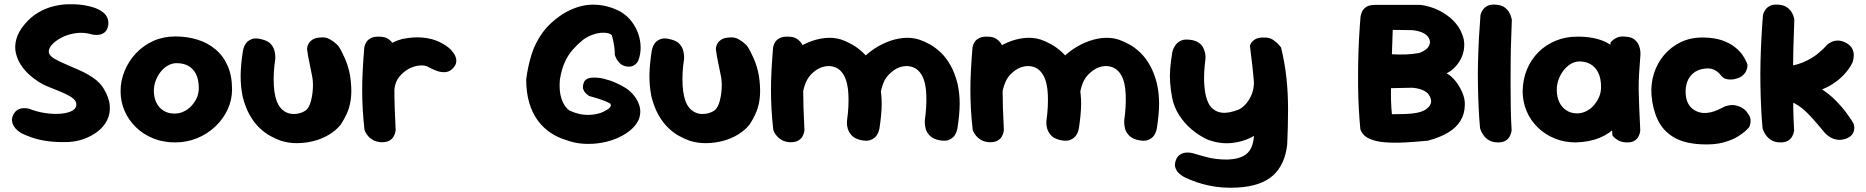

<svg xmlns="http://www.w3.org/2000/svg" viewBox="-20 -672 8805 906"><path d="M305 -2Q250 0 208.5 -5.5Q167 -11 138.5 -20.5Q110 -30 96 -36.5Q82 -43 82 -43Q82 -43 75.5 -47Q69 -51 60 -59Q51 -67 44.5 -78Q38 -89 36.5 -102Q35 -115 43 -131Q52 -148 64.5 -154.5Q77 -161 89 -161.5Q101 -162 109 -160.5Q117 -159 117 -159Q152 -145 190 -139Q228 -133 260.5 -135Q293 -137 315 -146.5Q337 -156 340 -174Q342 -188 332.5 -199.5Q323 -211 303.5 -221.5Q284 -232 258 -242.5Q232 -253 202 -265Q184 -272 160.5 -287Q137 -302 115 -322.5Q93 -343 77 -368.5Q61 -394 54.5 -423.5Q48 -453 57 -487Q66 -521 95 -556Q125 -592 160 -612.5Q195 -633 231 -642Q267 -651 299.5 -652Q332 -653 358 -650Q384 -647 399 -643Q414 -639 414 -639Q414 -639 422.5 -636.5Q431 -634 443.5 -628Q456 -622 468 -612.5Q480 -603 486.5 -588Q493 -573 491 -554Q487 -531 475.5 -521Q464 -511 450 -508.5Q436 -506 426 -507.5Q416 -509 416 -509Q376 -521 337.5 -515.5Q299 -510 269 -494Q239 -478 223 -458.5Q207 -439 211 -422Q216 -407 237.5 -394.5Q259 -382 291 -368.5Q323 -355 357.5 -339.5Q392 -324 421.5 -303.5Q451 -283 468 -256Q495 -212 498 -174Q501 -136 485.5 -105Q470 -74 441.5 -52Q413 -30 377.5 -17Q342 -4 305 -2Z M806 0Q750 0 703 -19Q656 -38 621.5 -71.5Q587 -105 568 -148.5Q549 -192 549 -242Q549 -292 568.5 -338.5Q588 -385 622.5 -421.5Q657 -458 704 -479Q751 -500 807 -500Q863 -500 911.5 -485Q960 -470 997 -439Q1034 -408 1054.5 -361Q1075 -314 1075 -250Q1075 -200 1054 -155Q1033 -110 996 -75Q959 -40 910.5 -20Q862 0 806 0ZM803 -136Q826 -136 846.5 -145.5Q867 -155 883 -172Q899 -189 908.5 -210Q918 -231 918 -256Q918 -297 904.5 -323Q891 -349 868 -361.5Q845 -374 814 -374Q792 -374 772.5 -363Q753 -352 738 -333Q723 -314 714.5 -291Q706 -268 706 -244Q706 -212 718 -187.5Q730 -163 752 -149.5Q774 -136 803 -136Z M1305 -8Q1282 -16 1255.5 -30.5Q1229 -45 1204 -69Q1179 -93 1158.5 -129Q1138 -165 1125 -216Q1115 -267 1115.5 -316Q1116 -365 1126 -430Q1126 -430 1128.5 -441.5Q1131 -453 1139.5 -466Q1148 -479 1166.5 -487Q1185 -495 1217 -486Q1245 -479 1258 -464Q1271 -449 1275 -433Q1279 -417 1279 -405.5Q1279 -394 1279 -394Q1269 -330 1272 -271Q1275 -212 1294 -177Q1306 -157 1322.5 -146.5Q1339 -136 1358 -134.5Q1377 -133 1394.5 -138Q1412 -143 1424 -152Q1439 -165 1447 -194.5Q1455 -224 1456.5 -257.5Q1458 -291 1452 -317Q1447 -344 1442 -366Q1437 -388 1434 -406.5Q1431 -425 1429 -439Q1429 -439 1429.5 -446.5Q1430 -454 1435.5 -465Q1441 -476 1454.5 -485Q1468 -494 1492 -495Q1516 -498 1535 -487.5Q1554 -477 1565 -466.5Q1576 -456 1576 -456Q1591 -434 1607.5 -396.5Q1624 -359 1632 -315Q1640 -261 1637 -220.5Q1634 -180 1621.5 -148Q1609 -116 1587 -83Q1565 -56 1532.5 -36.5Q1500 -17 1462 -7Q1424 3 1383.5 3.5Q1343 4 1305 -8Z M1767 -70Q1747 -68 1736 -80.5Q1725 -93 1720 -110.5Q1715 -128 1714 -141.5Q1713 -155 1713 -155Q1707 -182 1704.5 -197.5Q1702 -213 1702.5 -222.5Q1703 -232 1704.5 -241.5Q1706 -251 1706 -265Q1710 -324 1733 -370Q1756 -416 1794 -446Q1832 -476 1878 -488Q1933 -499 1976.5 -494.5Q2020 -490 2052.5 -474.5Q2085 -459 2106 -439Q2106 -439 2111 -433.5Q2116 -428 2122.5 -418.5Q2129 -409 2132 -396.5Q2135 -384 2131 -371Q2127 -358 2111 -344Q2097 -332 2078.5 -331.5Q2060 -331 2043 -337Q2026 -343 2014.5 -349Q2003 -355 2003 -355Q1987 -365 1961 -363Q1935 -361 1908 -347Q1882 -332 1864 -309.5Q1846 -287 1842 -257Q1839 -234 1837.5 -216.5Q1836 -199 1835 -184Q1834 -169 1834 -152.5Q1834 -136 1835 -114Q1835 -114 1830 -104Q1825 -94 1810.5 -83.5Q1796 -73 1767 -70ZM1776 -1Q1754 -3 1739.5 -11.5Q1725 -20 1716 -31Q1707 -42 1703.5 -50.5Q1700 -59 1700 -59Q1694 -113 1691.5 -158.5Q1689 -204 1689 -247Q1689 -290 1691.5 -338.5Q1694 -387 1699 -448Q1699 -448 1701 -456Q1703 -464 1709.5 -474.5Q1716 -485 1731 -492.5Q1746 -500 1770 -499Q1797 -499 1812.5 -488Q1828 -477 1835.5 -463.5Q1843 -450 1845.5 -440Q1848 -430 1848 -430Q1844 -381 1842.5 -338Q1841 -295 1841 -252.5Q1841 -210 1842.5 -162.5Q1844 -115 1847 -58Q1847 -58 1845.5 -49Q1844 -40 1837.5 -28Q1831 -16 1816.5 -8Q1802 0 1776 -1Z M2649 -12Q2612 -23 2578 -45.5Q2544 -68 2518 -103Q2492 -138 2477.5 -186.5Q2463 -235 2463 -298Q2471 -359 2488 -414Q2505 -469 2539.5 -517Q2574 -565 2634 -605Q2706 -649 2775 -650Q2844 -651 2908 -617Q2940 -598 2961 -570Q2982 -542 2992.5 -510.5Q3003 -479 3003 -446.5Q3003 -414 2991 -384Q2991 -384 2986 -376.5Q2981 -369 2969.5 -362.5Q2958 -356 2939 -358Q2917 -361 2904 -374.5Q2891 -388 2886 -400.5Q2881 -413 2881 -413Q2882 -426 2878.5 -452.5Q2875 -479 2867 -506Q2860 -513 2846 -516Q2832 -519 2813 -517Q2794 -515 2773 -507Q2752 -499 2731 -484Q2705 -463 2682.5 -437.5Q2660 -412 2645 -378.5Q2630 -345 2622 -297Q2617 -244 2629.5 -206Q2642 -168 2668 -150Q2692 -139 2715 -134Q2738 -129 2762.5 -130Q2787 -131 2814 -139Q2839 -149 2853.5 -160.5Q2868 -172 2859 -184Q2840 -194 2813.5 -203Q2787 -212 2760 -219Q2760 -219 2755 -222.5Q2750 -226 2743.5 -232.5Q2737 -239 2733 -249Q2729 -259 2732 -272Q2735 -288 2743.5 -295Q2752 -302 2760 -303.5Q2768 -305 2768 -305Q2798 -308 2829 -300.5Q2860 -293 2887.5 -280.5Q2915 -268 2935 -255Q2957 -240 2974 -218Q2991 -196 2998 -170.5Q3005 -145 2997.5 -118Q2990 -91 2962 -64Q2937 -41 2901 -24Q2865 -7 2822.5 1Q2780 9 2735.5 6.5Q2691 4 2649 -12Z M3234 -8Q3211 -16 3184.5 -30.5Q3158 -45 3133 -69Q3108 -93 3087.5 -129Q3067 -165 3054 -216Q3044 -267 3044.5 -316Q3045 -365 3055 -430Q3055 -430 3057.5 -441.5Q3060 -453 3068.5 -466Q3077 -479 3095.5 -487Q3114 -495 3146 -486Q3174 -479 3187 -464Q3200 -449 3204 -433Q3208 -417 3208 -405.5Q3208 -394 3208 -394Q3198 -330 3201 -271Q3204 -212 3223 -177Q3235 -157 3251.5 -146.5Q3268 -136 3287 -134.5Q3306 -133 3323.5 -138Q3341 -143 3353 -152Q3368 -165 3376 -194.5Q3384 -224 3385.5 -257.5Q3387 -291 3381 -317Q3376 -344 3371 -366Q3366 -388 3363 -406.5Q3360 -425 3358 -439Q3358 -439 3358.5 -446.5Q3359 -454 3364.5 -465Q3370 -476 3383.5 -485Q3397 -494 3421 -495Q3445 -498 3464 -487.5Q3483 -477 3494 -466.5Q3505 -456 3505 -456Q3520 -434 3536.5 -396.5Q3553 -359 3561 -315Q3569 -261 3566 -220.5Q3563 -180 3550.5 -148Q3538 -116 3516 -83Q3494 -56 3461.5 -36.5Q3429 -17 3391 -7Q3353 3 3312.5 3.5Q3272 4 3234 -8Z M4038 -12Q4011 -19 3998 -34Q3985 -49 3980.5 -64.5Q3976 -80 3976.5 -92Q3977 -104 3977 -104Q3986 -167 3983.5 -225Q3981 -283 3962 -317Q3946 -345 3921.5 -354.5Q3897 -364 3869.5 -358Q3842 -352 3818 -331Q3793 -310 3781.5 -280.5Q3770 -251 3766.5 -221Q3763 -191 3762 -168Q3762 -143 3761.5 -126.5Q3761 -110 3761.5 -98.5Q3762 -87 3762 -75Q3762 -75 3761.5 -68Q3761 -61 3757 -52Q3753 -43 3742 -35.5Q3731 -28 3709 -26Q3691 -25 3676.5 -35Q3662 -45 3654 -55Q3646 -65 3646 -65Q3636 -80 3634.5 -94Q3633 -108 3634 -128Q3635 -148 3632 -180Q3628 -218 3627.5 -245.5Q3627 -273 3630.5 -294.5Q3634 -316 3643 -336.5Q3652 -357 3668 -380Q3690 -407 3722.5 -431Q3755 -455 3793 -471.5Q3831 -488 3872 -492.5Q3913 -497 3951 -485Q3974 -477 4000 -462.5Q4026 -448 4051.5 -424.5Q4077 -401 4097.5 -365Q4118 -329 4130 -279Q4141 -229 4140.5 -180.5Q4140 -132 4130 -67Q4130 -67 4127.5 -56Q4125 -45 4116 -32Q4107 -19 4088.5 -11.5Q4070 -4 4038 -12ZM3705 -1Q3683 -3 3668.5 -11.5Q3654 -20 3645 -31Q3636 -42 3632.5 -50.5Q3629 -59 3629 -59Q3623 -113 3620.5 -158.5Q3618 -204 3618 -247Q3618 -290 3620.5 -338.5Q3623 -387 3628 -448Q3628 -448 3630 -456Q3632 -464 3638.5 -474.5Q3645 -485 3660 -492.5Q3675 -500 3699 -499Q3726 -499 3741.5 -488Q3757 -477 3764.5 -463.5Q3772 -450 3774.5 -440Q3777 -430 3777 -430Q3773 -381 3771.5 -338Q3770 -295 3770 -252.5Q3770 -210 3771.5 -162.5Q3773 -115 3776 -58Q3776 -58 3774.5 -49Q3773 -40 3766.5 -28Q3760 -16 3745.5 -8Q3731 0 3705 -1ZM4405 -12Q4379 -19 4365.5 -34Q4352 -49 4348 -64.5Q4344 -80 4344 -92Q4344 -104 4344 -104Q4353 -167 4351 -225Q4349 -283 4330 -317Q4314 -345 4289 -354.5Q4264 -364 4237 -358Q4210 -352 4186 -331Q4160 -310 4148.5 -280.5Q4137 -251 4134 -221Q4131 -191 4129 -168Q4129 -143 4129 -128.5Q4129 -114 4128.5 -104Q4128 -94 4126 -81Q4126 -81 4125.5 -74Q4125 -67 4121 -57Q4117 -47 4106.5 -39.5Q4096 -32 4074 -30Q4056 -29 4042 -38.5Q4028 -48 4020.5 -58Q4013 -68 4013 -68Q4006 -81 4004 -95Q4002 -109 4002.5 -129.5Q4003 -150 4002 -180Q3997 -218 3996.5 -245.5Q3996 -273 3999 -294.5Q4002 -316 4011 -336.5Q4020 -357 4036 -380Q4058 -407 4090 -431Q4122 -455 4160.5 -471.5Q4199 -488 4239.5 -492.5Q4280 -497 4318 -485Q4342 -477 4368 -462.5Q4394 -448 4419 -424.5Q4444 -401 4464.5 -365Q4485 -329 4498 -279Q4509 -229 4508.5 -180.5Q4508 -132 4498 -67Q4498 -67 4495.5 -56Q4493 -45 4484 -32Q4475 -19 4456.5 -11.5Q4438 -4 4405 -12Z M4979 -12Q4952 -19 4939 -34Q4926 -49 4921.5 -64.5Q4917 -80 4917.5 -92Q4918 -104 4918 -104Q4927 -167 4924.5 -225Q4922 -283 4903 -317Q4887 -345 4862.5 -354.5Q4838 -364 4810.5 -358Q4783 -352 4759 -331Q4734 -310 4722.5 -280.5Q4711 -251 4707.5 -221Q4704 -191 4703 -168Q4703 -143 4702.5 -126.5Q4702 -110 4702.5 -98.5Q4703 -87 4703 -75Q4703 -75 4702.5 -68Q4702 -61 4698 -52Q4694 -43 4683 -35.5Q4672 -28 4650 -26Q4632 -25 4617.5 -35Q4603 -45 4595 -55Q4587 -65 4587 -65Q4577 -80 4575.5 -94Q4574 -108 4575 -128Q4576 -148 4573 -180Q4569 -218 4568.5 -245.5Q4568 -273 4571.5 -294.5Q4575 -316 4584 -336.5Q4593 -357 4609 -380Q4631 -407 4663.5 -431Q4696 -455 4734 -471.5Q4772 -488 4813 -492.5Q4854 -497 4892 -485Q4915 -477 4941 -462.5Q4967 -448 4992.5 -424.5Q5018 -401 5038.5 -365Q5059 -329 5071 -279Q5082 -229 5081.5 -180.5Q5081 -132 5071 -67Q5071 -67 5068.5 -56Q5066 -45 5057 -32Q5048 -19 5029.5 -11.5Q5011 -4 4979 -12ZM4646 -1Q4624 -3 4609.5 -11.5Q4595 -20 4586 -31Q4577 -42 4573.5 -50.5Q4570 -59 4570 -59Q4564 -113 4561.5 -158.5Q4559 -204 4559 -247Q4559 -290 4561.5 -338.5Q4564 -387 4569 -448Q4569 -448 4571 -456Q4573 -464 4579.5 -474.5Q4586 -485 4601 -492.5Q4616 -500 4640 -499Q4667 -499 4682.5 -488Q4698 -477 4705.5 -463.5Q4713 -450 4715.5 -440Q4718 -430 4718 -430Q4714 -381 4712.5 -338Q4711 -295 4711 -252.5Q4711 -210 4712.5 -162.5Q4714 -115 4717 -58Q4717 -58 4715.5 -49Q4714 -40 4707.5 -28Q4701 -16 4686.5 -8Q4672 0 4646 -1ZM5346 -12Q5320 -19 5306.5 -34Q5293 -49 5289 -64.5Q5285 -80 5285 -92Q5285 -104 5285 -104Q5294 -167 5292 -225Q5290 -283 5271 -317Q5255 -345 5230 -354.5Q5205 -364 5178 -358Q5151 -352 5127 -331Q5101 -310 5089.5 -280.5Q5078 -251 5075 -221Q5072 -191 5070 -168Q5070 -143 5070 -128.5Q5070 -114 5069.5 -104Q5069 -94 5067 -81Q5067 -81 5066.5 -74Q5066 -67 5062 -57Q5058 -47 5047.5 -39.5Q5037 -32 5015 -30Q4997 -29 4983 -38.5Q4969 -48 4961.5 -58Q4954 -68 4954 -68Q4947 -81 4945 -95Q4943 -109 4943.5 -129.5Q4944 -150 4943 -180Q4938 -218 4937.5 -245.5Q4937 -273 4940 -294.5Q4943 -316 4952 -336.5Q4961 -357 4977 -380Q4999 -407 5031 -431Q5063 -455 5101.5 -471.5Q5140 -488 5180.5 -492.5Q5221 -497 5259 -485Q5283 -477 5309 -462.5Q5335 -448 5360 -424.5Q5385 -401 5405.5 -365Q5426 -329 5439 -279Q5450 -229 5449.5 -180.5Q5449 -132 5439 -67Q5439 -67 5436.5 -56Q5434 -45 5425 -32Q5416 -19 5397.5 -11.5Q5379 -4 5346 -12Z M5819 213Q5749 217 5687 204Q5625 191 5571 165Q5571 165 5562 160Q5553 155 5542.5 145Q5532 135 5526.5 120Q5521 105 5528 86Q5534 67 5547 58.5Q5560 50 5573 48.5Q5586 47 5595.5 48.5Q5605 50 5605 50Q5639 60 5666.5 67.5Q5694 75 5719 78Q5744 81 5772 81Q5819 79 5846 65Q5873 51 5885 23.5Q5897 -4 5898 -46Q5902 -114 5902 -167Q5902 -220 5898.5 -265.5Q5895 -311 5890 -357Q5885 -403 5878 -457Q5878 -457 5882.5 -466.5Q5887 -476 5901 -485.5Q5915 -495 5942 -495Q5970 -496 5988 -483.5Q6006 -471 6015.5 -459.5Q6025 -448 6025 -448Q6043 -374 6050.5 -303Q6058 -232 6058 -156Q6058 -80 6054 10Q6043 106 5986.5 156.5Q5930 207 5819 213ZM5681 -12Q5639 -31 5604 -60.5Q5569 -90 5544.5 -128Q5520 -166 5511 -211Q5504 -249 5501.5 -282Q5499 -315 5502 -349.5Q5505 -384 5512 -427Q5512 -427 5515 -436.5Q5518 -446 5526 -458Q5534 -470 5549 -478.5Q5564 -487 5588 -485Q5616 -483 5632.5 -473Q5649 -463 5656.5 -449Q5664 -435 5666.5 -421.5Q5669 -408 5668.5 -399.5Q5668 -391 5668 -391Q5660 -330 5662 -285Q5664 -240 5672.5 -211.5Q5681 -183 5692 -170Q5712 -145 5744.5 -140.5Q5777 -136 5825 -155Q5841 -162 5858 -180.5Q5875 -199 5886.5 -227Q5898 -255 5897 -290L6011 -325Q6025 -244 6010 -183Q5995 -122 5957 -78Q5928 -46 5885 -24Q5842 -2 5790 3Q5738 8 5681 -12Z M6717 -8Q6665 -3 6612.5 0Q6560 3 6515 -0.5Q6470 -4 6439.5 -18.5Q6409 -33 6399 -63Q6395 -106 6392 -157.5Q6389 -209 6388.5 -265.5Q6388 -322 6389 -379Q6390 -436 6393 -490.5Q6396 -545 6400 -593Q6401 -602 6406.5 -615.5Q6412 -629 6426.5 -639Q6441 -649 6470 -649H6684Q6728 -643 6767.5 -624Q6807 -605 6836 -576.5Q6865 -548 6878 -514Q6890 -487 6889.5 -458.5Q6889 -430 6878 -404Q6867 -378 6848 -357.5Q6829 -337 6806 -326Q6829 -314 6849 -288.5Q6869 -263 6881.5 -232.5Q6894 -202 6892 -174Q6891 -133 6871 -101Q6851 -69 6812.5 -46Q6774 -23 6717 -8ZM6548 -133Q6581 -133 6611 -134Q6641 -135 6664.5 -139.5Q6688 -144 6704 -153Q6743 -178 6730 -210Q6724 -227 6710.5 -237Q6697 -247 6679 -252Q6661 -257 6643 -258L6544 -256Q6543 -226 6544 -195Q6545 -164 6548 -133ZM6548 -416Q6580 -414 6612 -415Q6644 -416 6677 -422Q6699 -430 6712.5 -442Q6726 -454 6728 -474Q6726 -494 6709 -508Q6692 -522 6658 -528Q6649 -530 6632 -530Q6615 -530 6594.5 -530.5Q6574 -531 6552 -531Z M7049 0Q7023 0 7006.5 -10Q6990 -20 6980.5 -33.5Q6971 -47 6967.5 -57Q6964 -67 6964 -67Q6960 -110 6957.5 -162Q6955 -214 6954 -270.5Q6953 -327 6954.5 -384.5Q6956 -442 6959 -497Q6962 -552 6966 -601Q6966 -601 6968.5 -609Q6971 -617 6978.5 -627.5Q6986 -638 7000.5 -645Q7015 -652 7039 -650Q7065 -648 7080 -637Q7095 -626 7102 -612.5Q7109 -599 7111.5 -589Q7114 -579 7114 -579Q7113 -541 7111 -491.5Q7109 -442 7108.5 -387Q7108 -332 7108 -274.5Q7108 -217 7109 -161.5Q7110 -106 7113 -57Q7113 -57 7111.5 -48.5Q7110 -40 7104 -28.5Q7098 -17 7085 -8.5Q7072 0 7049 0Z M7416 0Q7362 0 7316.5 -18.5Q7271 -37 7236.5 -70.5Q7202 -104 7183.5 -148Q7165 -192 7165 -242Q7166 -299 7186 -346Q7206 -393 7240.5 -427Q7275 -461 7321.5 -480Q7368 -499 7421 -499Q7502 -500 7557 -473.5Q7612 -447 7640.5 -391.5Q7669 -336 7669 -250Q7669 -200 7654 -155.5Q7639 -111 7608 -76.5Q7577 -42 7529 -22Q7481 -2 7416 0ZM7421 -137Q7444 -137 7464.5 -147Q7485 -157 7500.5 -174.5Q7516 -192 7525.5 -214Q7535 -236 7535 -261Q7535 -303 7521.5 -329.5Q7508 -356 7485.5 -369Q7463 -382 7433 -382Q7411 -382 7391.5 -370Q7372 -358 7357.5 -339Q7343 -320 7334.5 -296.5Q7326 -273 7326 -248Q7326 -216 7337.5 -191Q7349 -166 7371 -151.5Q7393 -137 7421 -137ZM7659 0Q7635 0 7619.5 -8Q7604 -16 7596.5 -24Q7589 -32 7589 -32Q7582 -105 7577 -175Q7572 -245 7572.5 -318.5Q7573 -392 7580 -472Q7580 -472 7587 -479.5Q7594 -487 7610 -494.5Q7626 -502 7652 -499Q7680 -497 7694.5 -484Q7709 -471 7714.5 -455.5Q7720 -440 7720.5 -428Q7721 -416 7721 -416Q7717 -365 7714.5 -325.5Q7712 -286 7712.5 -248Q7713 -210 7715 -165Q7717 -120 7720 -58Q7720 -58 7719 -49.5Q7718 -41 7712.5 -29.5Q7707 -18 7694.5 -9Q7682 0 7659 0Z M8008 9Q7926 5 7876 -25.5Q7826 -56 7802 -107.5Q7778 -159 7773 -224Q7769 -276 7784.5 -325Q7800 -374 7832.5 -412.5Q7865 -451 7912 -473.5Q7959 -496 8019 -495Q8072 -494 8108 -481Q8144 -468 8167.5 -449Q8191 -430 8203.5 -411Q8216 -392 8221 -379.5Q8226 -367 8226 -367Q8226 -367 8225.5 -358Q8225 -349 8219 -336Q8213 -323 8197 -311Q8185 -303 8166.5 -299Q8148 -295 8131 -298Q8114 -301 8106 -311Q8104 -311 8099.5 -317.5Q8095 -324 8086.5 -331.5Q8078 -339 8064.5 -344.5Q8051 -350 8032 -349Q8007 -347 7989 -338.5Q7971 -330 7958.5 -315Q7946 -300 7940 -281Q7934 -262 7934 -240Q7934 -207 7945 -185.5Q7956 -164 7975 -152.5Q7994 -141 8016 -139Q8035 -138 8052 -142Q8069 -146 8084 -152.5Q8099 -159 8109 -164.5Q8119 -170 8123 -171Q8149 -179 8168.5 -175Q8188 -171 8203 -161.5Q8218 -152 8226 -139Q8240 -121 8240.5 -106Q8241 -91 8237.5 -81.5Q8234 -72 8234 -72Q8234 -72 8221.5 -59Q8209 -46 8182.5 -29Q8156 -12 8113 0Q8070 12 8008 9Z M8689 -17Q8667 -10 8648.5 -13Q8630 -16 8617 -24Q8604 -32 8597 -39Q8590 -46 8590 -46Q8563 -79 8543 -101.5Q8523 -124 8508 -139Q8493 -154 8479 -164.5Q8465 -175 8450.5 -183Q8436 -191 8417 -200L8388 -356Q8445 -360 8486 -377Q8527 -394 8555 -416.5Q8583 -439 8601 -460Q8601 -460 8608 -465.5Q8615 -471 8627 -476Q8639 -481 8655.5 -480.5Q8672 -480 8693 -469Q8713 -457 8720.5 -441.5Q8728 -426 8727.5 -411Q8727 -396 8724 -386Q8721 -376 8721 -376Q8706 -346 8682 -320.5Q8658 -295 8628.5 -276Q8599 -257 8567.5 -246.5Q8536 -236 8507 -234L8503 -283Q8543 -273 8577.5 -250.5Q8612 -228 8641 -199Q8670 -170 8691.5 -141Q8713 -112 8726 -90Q8726 -90 8728.5 -81.5Q8731 -73 8729.5 -61Q8728 -49 8719.5 -37Q8711 -25 8689 -17ZM8382 0Q8356 0 8339.5 -10Q8323 -20 8313.5 -33.5Q8304 -47 8300.5 -57Q8297 -67 8297 -67Q8293 -110 8290.5 -162Q8288 -214 8287 -270.5Q8286 -327 8287.5 -384.5Q8289 -442 8292 -497Q8295 -552 8299 -601Q8299 -601 8301.5 -609Q8304 -617 8311.5 -627.5Q8319 -638 8333.5 -645Q8348 -652 8372 -650Q8398 -648 8413 -637Q8428 -626 8435.5 -612.5Q8443 -599 8445 -589Q8447 -579 8447 -579Q8446 -541 8444 -491.5Q8442 -442 8441.5 -387Q8441 -332 8441 -274.5Q8441 -217 8442 -161.5Q8443 -106 8446 -57Q8446 -57 8444.5 -48.5Q8443 -40 8437 -28.5Q8431 -17 8418 -8.5Q8405 0 8382 0Z"/></svg>

Font: Sour Gummy Black
Style: Bold
Weight: 700
Version: Version 1.000